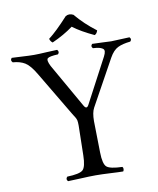

<svg xmlns="http://www.w3.org/2000/svg" viewBox="-90 -883 789 958"><g transform="rotate(-10 305.0 -404.0)"><path d="M347.2 -808.1Q391.1 -755.4 450.2 -710.9Q445.3 -694.3 434.1 -689.9Q368.7 -720.2 328.1 -751Q281.7 -716.8 221.2 -689.9Q210.4 -697.3 207 -710.9Q247.6 -741.7 308.1 -808.1Q325.7 -818.8 347.2 -808.1ZM358.9 -108.9Q359.9 -49.8 377 -34.9Q394 -20 456.1 -18.1Q460 -14.2 460 -7.1Q460 0 456.1 4.9Q436 4.9 391.6 2.4Q347.2 0 317.1 0Q287.1 0 241.5 2.4Q195.8 4.9 176.8 4.9Q165.5 -6.3 176.8 -18.1Q238.8 -20 255.9 -34.9Q272.9 -49.8 273.9 -108.9L276.9 -258.8Q276.9 -268.1 276.4 -274.9Q275.9 -281.7 274.9 -286.1Q273.9 -290.5 271.5 -295.4Q269 -300.3 267.1 -303.5Q265.1 -306.6 260.7 -313.5Q256.3 -320.3 252.9 -326.2L121.6 -546.9Q93.8 -594.2 69.1 -609.4Q44.4 -624.5 7.8 -627Q-4.4 -639.2 6.8 -649.9Q13.7 -649.9 54.9 -647.5Q96.2 -645 119.1 -645Q141.1 -645 181.2 -647.5Q221.2 -649.9 236.8 -649.9Q248 -637.7 236.8 -627Q192.9 -625 183.8 -616.5Q174.8 -607.9 190.9 -576.2L317.4 -354Q330.6 -330.1 342.3 -352.1L460.9 -576.2Q468.8 -591.3 469.5 -601.1Q470.2 -610.8 462.2 -616Q454.1 -621.1 443.6 -623.5Q433.1 -626 414.1 -627Q402.8 -638.2 414.1 -648.9Q434.1 -648.9 466.1 -647Q498 -645 509.8 -645Q522.9 -645 557.4 -647Q591.8 -648.9 603 -648.9Q614.3 -637.7 603 -627Q563.5 -623 539.6 -611.3Q515.6 -599.6 496.1 -564.9L368.7 -334Q356 -311 356 -267.6Z"/></g></svg>

Font: Linux Libertine Display
Style: Regular
Weight: 400
Designer: Philipp H. Poll
Foundry: Philipp H. Poll
Version: Version 5.0.9